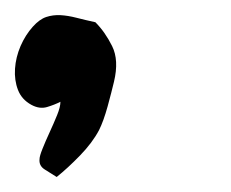

<svg xmlns="http://www.w3.org/2000/svg" viewBox="-90 -119 303 252"><path d="M-15.6 113.3Q-23.4 108.4 -31.2 103.5Q-39.1 98.6 -38.1 89.8Q-38.1 85.9 -34.2 76.2Q-30.3 66.4 -24.9 54.7Q-19.5 43 -15.1 32.2Q-10.7 21.5 -10.7 14.6Q-18.6 18.6 -28.3 21.5Q-38.1 24.4 -48.8 18.6Q-61.5 11.7 -66.4 -1Q-71.3 -13.7 -70.3 -28.8Q-69.3 -43.9 -63 -58.6Q-56.6 -73.2 -46.9 -84Q-38.1 -93.8 -29.3 -96.7Q-20.5 -99.6 -10.7 -99.1Q-1 -98.6 10.3 -95.7Q21.5 -92.8 35.2 -89.8Q47.9 -77.1 57.1 -58.6Q66.4 -40 59.6 -11.7Q56.6 1 51.3 20.5Q45.9 40 40 51.8Q31.2 68.4 15.1 85Q-1 101.6 -15.6 113.3Z"/></svg>

Font: Trade Winds
Style: Regular
Weight: 400
Designer: Squid
Foundry: Font Diner, Inc DBA Sideshow
Version: Version 1.000